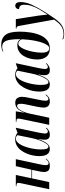

<svg xmlns="http://www.w3.org/2000/svg" viewBox="996 -1806 1050 3082"><g transform="rotate(-90 1521.0 -265.0)"><path d="M399 10Q342 10 321.5 -17Q301 -44 301 -82Q301 -105 305 -129Q309 -153 315 -178L335 -275H198L139 0H24L118 -441Q122 -460 124 -473Q126 -486 126 -497Q126 -511 118 -518.5Q110 -526 83 -526H74L76 -536H253L200 -285H338L395 -536H507L429 -172Q421 -133 416 -108Q411 -83 411 -61Q411 -37 418 -23Q425 -9 445 -9Q462 -9 477.5 -22.5Q493 -36 510 -56L516 -49Q503 -35 489.5 -21.5Q476 -8 455 1Q434 10 399 10Z M673 10Q611 10 583.5 -35.5Q556 -81 556 -157Q556 -204 566 -257Q576 -310 597 -361Q618 -412 650 -454Q682 -496 726 -521Q770 -546 826 -546Q861 -546 887.5 -534.5Q914 -523 931 -509L1002 -535H1011L938 -191Q935 -176 930.5 -153Q926 -130 922.5 -107Q919 -84 919 -68Q919 -22 952 -22Q966 -22 979 -30.5Q992 -39 1007 -53L1012 -43Q994 -25 967 -7.5Q940 10 898 10Q819 10 819 -76Q819 -100 822.5 -123.5Q826 -147 831 -175H828Q794 -77 758 -33.5Q722 10 673 10ZM709 -13Q733 -13 759 -51.5Q785 -90 808.5 -152Q832 -214 846 -285L892 -510Q881 -524 866.5 -529.5Q852 -535 836 -535Q804 -535 777 -508.5Q750 -482 729 -437.5Q708 -393 693 -339.5Q678 -286 670.5 -232.5Q663 -179 663 -134Q663 -69 674 -41Q685 -13 709 -13Z M1432 10Q1386 10 1360.5 -16Q1335 -42 1335 -87Q1335 -110 1339 -138Q1343 -166 1350 -202L1380 -344Q1384 -362 1390 -395.5Q1396 -429 1396 -455Q1396 -474 1390.5 -494.5Q1385 -515 1362 -515Q1334 -515 1309.5 -484.5Q1285 -454 1266.5 -407Q1248 -360 1238 -312L1172 0H1058L1151 -445Q1154 -459 1156 -472Q1158 -485 1158 -494Q1158 -509 1151.5 -517.5Q1145 -526 1120 -526H1106L1107 -536H1275L1253 -401H1255Q1286 -482 1323 -513.5Q1360 -545 1413 -545Q1466 -545 1487 -513Q1508 -481 1508 -439Q1508 -413 1503 -381Q1498 -349 1491 -319L1460 -164Q1454 -135 1449.5 -108.5Q1445 -82 1445 -60Q1445 -13 1475 -13Q1494 -13 1509.5 -27.5Q1525 -42 1540 -59L1546 -51Q1525 -23 1499 -6.5Q1473 10 1432 10Z M1709 10Q1647 10 1619.5 -35.5Q1592 -81 1592 -157Q1592 -204 1602 -257Q1612 -310 1633 -361Q1654 -412 1686 -454Q1718 -496 1762 -521Q1806 -546 1862 -546Q1897 -546 1923.5 -534.5Q1950 -523 1967 -509L2038 -535H2047L1974 -191Q1971 -176 1966.5 -153Q1962 -130 1958.5 -107Q1955 -84 1955 -68Q1955 -22 1988 -22Q2002 -22 2015 -30.5Q2028 -39 2043 -53L2048 -43Q2030 -25 2003 -7.5Q1976 10 1934 10Q1855 10 1855 -76Q1855 -100 1858.5 -123.5Q1862 -147 1867 -175H1864Q1830 -77 1794 -33.5Q1758 10 1709 10ZM1745 -13Q1769 -13 1795 -51.5Q1821 -90 1844.5 -152Q1868 -214 1882 -285L1928 -510Q1917 -524 1902.5 -529.5Q1888 -535 1872 -535Q1840 -535 1813 -508.5Q1786 -482 1765 -437.5Q1744 -393 1729 -339.5Q1714 -286 1706.5 -232.5Q1699 -179 1699 -134Q1699 -69 1710 -41Q1721 -13 1745 -13Z M2284 10Q2194 10 2150.5 -45.5Q2107 -101 2107 -192Q2107 -246 2120 -302.5Q2133 -359 2161 -406.5Q2189 -454 2233 -483Q2277 -512 2338 -512Q2408 -512 2434 -458Q2434 -566 2423 -631.5Q2412 -697 2385 -726Q2358 -755 2311 -755Q2289 -755 2270.5 -749.5Q2252 -744 2238 -737L2236 -747Q2250 -755 2279 -762.5Q2308 -770 2345 -770Q2448 -770 2501 -703Q2554 -636 2554 -475Q2554 -383 2540 -296Q2526 -209 2495 -140Q2464 -71 2412 -30.5Q2360 10 2284 10ZM2286 0Q2313 0 2335 -28Q2357 -56 2374 -103Q2391 -150 2403.5 -207.5Q2416 -265 2423 -325Q2430 -385 2432 -438Q2407 -496 2360 -496Q2336 -496 2314.5 -471.5Q2293 -447 2275 -406Q2257 -365 2244 -315.5Q2231 -266 2224 -214.5Q2217 -163 2217 -119Q2217 0 2286 0Z M2512 240Q2463 240 2430 222L2434 212Q2447 219 2466 224.5Q2485 230 2511 230Q2587 230 2640.5 194.5Q2694 159 2747 77L2647 -478Q2641 -507 2634 -516.5Q2627 -526 2610 -526H2602L2604 -536H2755L2808 -195Q2812 -171 2815.5 -139.5Q2819 -108 2822 -79Q2825 -50 2828 -31H2831Q2877 -101 2912 -161.5Q2947 -222 2966.5 -281Q2986 -340 2986 -405Q2986 -438 2975 -455Q2964 -472 2947.5 -478Q2931 -484 2916 -484Q2916 -513 2931.5 -529Q2947 -545 2969 -545Q2998 -545 3013.5 -524Q3029 -503 3029 -464Q3029 -374 2984.5 -277Q2940 -180 2866 -64Q2816 13 2777 70.5Q2738 128 2700.5 165.5Q2663 203 2618 221.5Q2573 240 2512 240Z"/></g></svg>

Font: Noto Serif Display ExtraCondensed SemiBold
Style: Italic
Weight: 600
Width: 2
Italic angle: -12°
Designer: Monotype Design Team
Foundry: Monotype Imaging Inc.
Version: Version 2.009